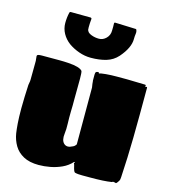

<svg xmlns="http://www.w3.org/2000/svg" viewBox="-143 -1102 1098 1245"><g transform="rotate(15 406.5 -480.0)"><path d="M779 -641Q783 -641 783 -635Q783 -535 782.5 -453Q782 -371 781 -301Q780 -231 777.5 -166Q775 -101 771 -33Q771 -16 764.5 -5.5Q758 5 755 8L751 12L748 14Q747 13 739.5 11.5Q732 10 728 10L724 12Q722 14 720 14Q696 18 660.5 20Q625 22 575 22H524Q510 22 497.5 21Q485 20 474 17Q470 15 466 5.5Q462 -4 457 -26Q455 -35 452 -40Q451 -42 455 -44Q459 -46 457 -46L452 -49H451Q424 -19 387 -2Q350 15 310 22.5Q270 30 233 30Q171 30 130.5 8Q90 -14 68.5 -50.5Q47 -87 40 -130Q36 -156 33 -195.5Q30 -235 30 -296Q30 -333 31.5 -372Q33 -411 35 -454Q35 -459 37.5 -469.5Q40 -480 40 -492Q40 -512 40.5 -545Q41 -578 41 -605Q41 -613 41 -619Q41 -625 40 -626Q40 -632 39 -638Q38 -644 38 -648Q38 -656 46 -658.5Q54 -661 71 -661H129Q159 -661 188.5 -661Q218 -661 248 -659Q326 -654 344 -631Q346 -626 347 -612Q348 -598 348 -581Q348 -538 347.5 -506.5Q347 -475 347 -447V-425Q347 -415 347 -399Q347 -383 346 -359Q345 -316 346.5 -278Q348 -240 344 -210Q338 -164 359.5 -144.5Q381 -125 416 -144Q424 -147 429.5 -152.5Q435 -158 438 -163V-545Q436 -557 434.5 -567Q433 -577 433 -584Q432 -586 432 -590.5Q432 -595 432 -600V-629Q432 -643 436.5 -647.5Q441 -652 450 -652Q457 -652 457 -646V-644Q468 -649 502.5 -652Q537 -655 575 -655H644L765 -652Q770 -652 770 -649Q771 -649 771 -648V-641Q770 -641 770 -637L776 -639Q778 -641 779 -641ZM379 -729Q339 -729 299.5 -743Q260 -757 229 -779Q198 -802 180 -834.5Q162 -867 162 -904Q162 -923 164 -940.5Q166 -958 170 -975Q172 -982 179 -982L311 -981Q314 -981 317 -978.5Q320 -976 319 -972Q316 -942 316 -917L317 -898L318 -897Q319 -896 319 -895Q319 -894 320 -893Q325 -880 348.5 -871Q372 -862 399 -862Q426 -862 447 -883Q468 -904 468 -935Q468 -948 468.5 -960Q469 -972 468 -984Q468 -990 474 -990L614 -985Q617 -985 618 -982Q624 -970 621.5 -954Q619 -938 619 -919Q619 -860 559 -791Q528 -756 483 -742.5Q438 -729 379 -729Z"/></g></svg>

Font: Sigmar
Style: Regular
Weight: 400
Designer: Vernon Adams
Foundry: Vernon Adams
Version: Version 1.000; ttfautohint (v1.8.4.7-5d5b);gftools[0.9.24]